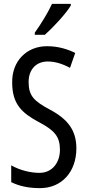

<svg xmlns="http://www.w3.org/2000/svg" viewBox="-20 -963 453 993"><path d="M346 -934V-943H249C228 -898 198 -848 160 -794V-783H212C253 -819 321 -892 346 -934ZM375 -196C375 -288 331 -347 238 -396C155 -441 128 -467 128 -540C128 -601 165 -645 227 -645C263 -645 302 -634 342 -612L369 -689C332 -708 281 -724 225 -724C118 -725 41 -647 43 -536C43 -423 95 -378 180 -332C262 -289 290 -257 290 -188C290 -123 251 -69 184 -69C139 -69 83 -82 38 -108V-21C80 0 129 10 187 10C300 10 375 -75 375 -196Z"/></svg>

Font: Noto Sans Gujarati UI ExtraCondensed
Style: Regular
Weight: 400
Width: 2
Designer: Jelle Bosma - Monotype Design Team, Universal Thirst
Foundry: Monotype Imaging Inc.
Version: Version 2.106